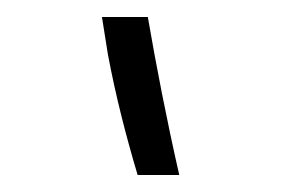

<svg xmlns="http://www.w3.org/2000/svg" viewBox="-20 -983 331 226"><path d="M142 -777H191C176 -843 164 -905 154 -963H100L107 -919C116 -871 128 -824 142 -777Z"/></svg>

Font: All Genders v4 Light
Style: Regular
Weight: 300
Designer: Rassam Alawdi
Foundry: Rassam Art
Version: Version 3.100;FEAKit 1.0